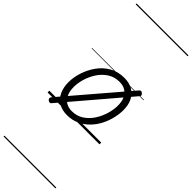

<svg xmlns="http://www.w3.org/2000/svg" viewBox="-476 -1025 1541 1541"><g transform="rotate(45 294.5 -255.0)"><path d="M238 19Q181 19 141 -5.5Q101 -30 80.5 -74.5Q60 -119 60 -177Q60 -232 79 -291.5Q98 -351 134.5 -403Q171 -455 226 -487Q281 -519 354 -519Q410 -519 450 -495.5Q490 -472 510.5 -429.5Q531 -387 531 -330Q531 -288 520 -240Q509 -192 486 -146Q463 -100 427.5 -63Q392 -26 344.5 -3.5Q297 19 238 19ZM243 -31Q300 -31 343 -59.5Q386 -88 415 -132.5Q444 -177 459 -228Q474 -279 474 -324Q474 -369 459.5 -401.5Q445 -434 417 -451.5Q389 -469 348 -469Q293 -469 249.5 -441.5Q206 -414 176.5 -369.5Q147 -325 132 -275Q117 -225 117 -180Q117 -135 131.5 -101Q146 -67 174.5 -49Q203 -31 243 -31ZM83 39Q77 47 68.5 46Q60 45 52 39Q44 32 42.5 24Q41 16 47 8L508 -531Q514 -539 522.5 -539Q531 -539 540 -530Q547 -524 549 -516.5Q551 -509 544 -502ZM0 490H589V500H0ZM0 -20H589V0H0ZM0 -505H589V-500H0ZM0 -1010H589V-1000H0Z"/></g></svg>

Font: Playwrite AU QLD Guides
Style: Regular
Weight: 400
Designer: Veronika Burian, José Scaglione
Foundry: TypeTogether
Version: Version 1.003